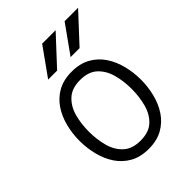

<svg xmlns="http://www.w3.org/2000/svg" viewBox="-206 -799 907 907"><g transform="rotate(-45 247.0 -346.0)"><path d="M42 -250Q42 -298 53.5 -344Q65 -390 89.5 -427Q114 -464 153 -486Q192 -508 247 -508Q302 -508 341 -486Q380 -464 404.5 -427Q429 -390 440.5 -344Q452 -298 452 -250Q452 -202 440.5 -156Q429 -110 404.5 -73Q380 -36 341 -14Q302 8 247 8Q192 8 153 -14Q114 -36 89.5 -73Q65 -110 53.5 -156Q42 -202 42 -250ZM104 -250Q104 -198 116.5 -151.5Q129 -105 160.5 -76Q192 -47 247 -47Q303 -47 334 -76Q365 -105 377.5 -151.5Q390 -198 390 -250Q390 -302 377.5 -348Q365 -394 334 -423Q303 -452 247 -452Q192 -452 160.5 -423Q129 -394 116.5 -348Q104 -302 104 -250ZM332 -700 202 -560H142L242 -700ZM482 -700 352 -560H292L392 -700Z"/></g></svg>

Font: Epunda Sans Light
Style: Regular
Weight: 300
Designer: Simon Atzbach
Foundry: typofactur
Version: Version 2.204; ttfautohint (v1.8.4.7-5d5b)